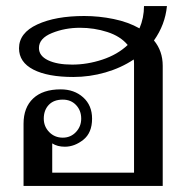

<svg xmlns="http://www.w3.org/2000/svg" viewBox="-20 -616 620 636"><path d="M490 -482Q519 -447 519 -398V0H58V-206Q58 -260 90 -290Q122 -320 181 -320Q226 -320 255.5 -293.5Q285 -267 285 -223Q285 -176 256 -153Q227 -130 195 -130Q170 -130 153 -141V-44H424V-405Q424 -414 423 -419Q381 -391 329 -376Q277 -361 223 -361Q138 -361 90.5 -385.5Q43 -410 43 -456Q43 -507 103.5 -535Q164 -563 259 -563Q308 -563 356.5 -553Q405 -543 442 -522Q457 -557 457 -596H533Q527 -534 490 -482ZM403 -467Q379 -496 335.5 -510Q292 -524 245 -524Q195 -524 152 -506.5Q109 -489 109 -457Q109 -431 139 -416.5Q169 -402 219 -402Q269 -402 319 -418.5Q369 -435 403 -467ZM188 -160Q214 -160 231.5 -178.5Q249 -197 249 -223Q249 -250 232 -268Q215 -286 188 -286Q158 -286 141.5 -268.5Q125 -251 125 -223Q125 -197 143 -178.5Q161 -160 188 -160Z"/></svg>

Font: TavirajRegular
Style: Regular
Weight: 400
Designer: Katatrad Team
Foundry: CadsonDemak
Version: Version 1.000